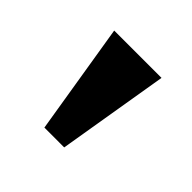

<svg xmlns="http://www.w3.org/2000/svg" viewBox="-86 -802 459 459"><g transform="rotate(45 143.5 -573.0)"><path d="M110 -432H177L224 -714H64Z"/></g></svg>

Font: Noto Serif Bengali Condensed Black
Style: Regular
Weight: 900
Width: 3
Designer: Juan Bruce, Universal Thirst, Indian Type Foundry and the Monotype Design Team.
Foundry: Monotype Imaging Inc.
Version: Version 2.003